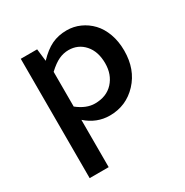

<svg xmlns="http://www.w3.org/2000/svg" viewBox="-164 -613 941 977"><g transform="rotate(-30 307.0 -125.0)"><path d="M85 230V-471.2H181.2L189.9 -398.9Q231 -442.4 270.5 -461.2Q310.1 -480 358.9 -480Q399.9 -480 436.5 -463.6Q473.1 -447.3 501.2 -417.7Q529.3 -388.2 545.7 -343.3Q562 -298.3 562 -244.1Q562 -134.3 496.3 -64.2Q430.7 5.9 334 5.9Q257.8 5.9 196.8 -47.9V230ZM316.9 -388.2Q287.1 -388.2 259.3 -375.2Q231.4 -362.3 196.8 -330.1V-126Q248.5 -85 298.8 -85Q367.2 -85 406.5 -127.9Q445.8 -170.9 445.8 -236.8Q445.8 -306.2 409.4 -347.2Q373 -388.2 316.9 -388.2Z"/></g></svg>

Font: IntelOne Mono Medium
Style: Regular
Weight: 500
Designer: Fred Shallcrass
Foundry: Frere-Jones Type LLC
Version: Version 1.200;hotconv 1.1.0;makeotfexe 2.6.0;FJTRelease1.2